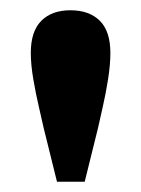

<svg xmlns="http://www.w3.org/2000/svg" viewBox="-20 -749 275 374"><path d="M117 -729Q154 -729 174.5 -708.5Q195 -688 195 -646Q195 -623 190.5 -594.5Q186 -566 180 -540Q174 -514 171 -500L145 -395H91L65 -500Q62 -514 56 -539.5Q50 -565 45 -594Q40 -623 40 -646Q40 -688 60.5 -708.5Q81 -729 117 -729Z"/></svg>

Font: Source Serif 4
Style: Bold
Weight: 700
Designer: Frank Grießhammer
Foundry: Adobe
Version: Version 4.005;hotconv 1.1.0;makeotfexe 2.6.0